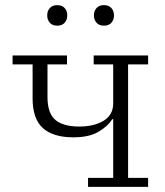

<svg xmlns="http://www.w3.org/2000/svg" viewBox="-20 -728 643 748"><path d="M323 -35H421V-264H418Q399 -235 362.5 -214Q326 -193 266 -193Q187 -193 147 -229Q107 -265 107 -345V-477H29V-512H241V-477H165V-350Q165 -287 195.5 -261Q226 -235 289 -235Q346 -235 383.5 -257.5Q421 -280 421 -326V-477H345V-512H557V-477H479V-35H557V0H323ZM203 -628Q184 -628 174 -639.5Q164 -651 164 -667V-669Q164 -685 174 -696.5Q184 -708 203 -708Q222 -708 232 -696.5Q242 -685 242 -669V-667Q242 -651 232 -639.5Q222 -628 203 -628ZM385 -628Q366 -628 356 -639.5Q346 -651 346 -667V-669Q346 -685 356 -696.5Q366 -708 385 -708Q404 -708 414 -696.5Q424 -685 424 -669V-667Q424 -651 414 -639.5Q404 -628 385 -628Z"/></svg>

Font: IBM Plex Serif Light
Style: Regular
Weight: 300
Designer: Mike Abbink, Paul van der Laan, Pieter van Rosmalen
Foundry: Bold Monday
Version: Version 3.001